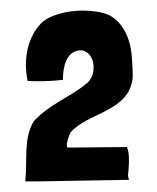

<svg xmlns="http://www.w3.org/2000/svg" viewBox="-20 -676 296 363"><path d="M49 -333 222 -336H224C223 -339 222 -342 222 -344C222 -348 223 -351 223 -355C224 -370 225 -386 220 -398C180 -398 149 -397 108 -397C103 -400 110 -418 113 -425C145 -464 226 -464 231 -531C231 -544 230 -559 229 -572C226 -604 212 -635 185 -648C173 -653 155 -656 137 -656C105 -656 70 -647 55 -629C38 -610 29 -583 29 -554C29 -544 30 -534 32 -524V-523C53 -522 72 -522 99 -525V-526C99 -547 104 -581 134 -581C149 -579 157 -564 157 -549C157 -536 152 -523 141 -516C110 -491 75 -480 44 -447C24 -414 32 -375 28 -335V-333Z"/></svg>

Font: HEYCLAY
Style: Regular
Weight: 400
Designer: Marcelo Magalhaes
Foundry: Marcelo Magalhães
Version: Version 1.300;hotconv 1.0.109;makeotfexe 2.5.65596